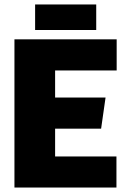

<svg xmlns="http://www.w3.org/2000/svg" viewBox="-20 -844 568 864"><path d="M45 -667H505V-527H228V-405H455L435 -265H228V-140H504V0H45ZM138 -824H413V-709H138Z"/></svg>

Font: Epunda Sans Black
Style: Regular
Weight: 900
Designer: Simon Atzbach
Foundry: typofactur
Version: Version 2.204; ttfautohint (v1.8.4.7-5d5b)